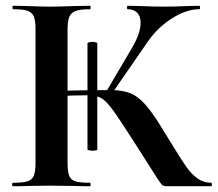

<svg xmlns="http://www.w3.org/2000/svg" viewBox="-20 -645 754 665"><path d="M502 -63 435 -168Q388 -241 367.5 -268.5Q347 -296 330 -305.5Q313 -315 284 -315Q240 -315 174 -312L173 -330Q265 -333 364 -333Q404 -333 431.5 -322Q459 -311 485.5 -280.5Q512 -250 549 -188L578 -141Q608 -92 625.5 -67Q643 -42 664 -27Q685 -12 711 -12Q714 -12 714 -6Q714 0 711 0H557Q548 0 543.5 -3Q539 -6 528.5 -21.5Q518 -37 502 -63ZM25 -12Q59 -12 75 -17Q91 -22 97 -36.5Q103 -51 103 -81V-544Q103 -574 97 -588Q91 -602 75.5 -607.5Q60 -613 26 -613Q23 -613 23 -619Q23 -625 26 -625L79 -624Q125 -622 152 -622Q186 -622 236 -624L291 -625Q294 -625 294 -619Q294 -613 291 -613Q258 -613 242 -607Q226 -601 220 -586.5Q214 -572 214 -542V-81Q214 -51 219.5 -36.5Q225 -22 241 -17Q257 -12 291 -12Q294 -12 294 -6Q294 0 291 0Q256 0 235 -1L152 -2L79 -1Q59 0 25 0Q22 0 22 -6Q22 -12 25 -12ZM300 -500Q306 -500 311.5 -498.5Q317 -497 317 -495V-127Q317 -125 311.5 -124Q306 -123 300 -123Q294 -123 288.5 -124.5Q283 -126 283 -127V-495Q283 -497 288.5 -498.5Q294 -500 300 -500ZM347 -326 436 -477Q467 -529 467 -566Q467 -589 455 -601Q443 -613 422 -613Q420 -613 420 -619Q420 -625 422 -625L468 -624Q512 -622 546 -622Q585 -622 627 -624L670 -625Q673 -625 673 -619Q673 -613 670 -613Q626 -613 576.5 -582Q527 -551 492 -501L365 -317Z"/></svg>

Font: Cormorant SC
Style: Bold
Weight: 700
Designer: Christian Thalmann (Catharsis Fonts)
Foundry: Catharsis Fonts
Version: Version 4.000